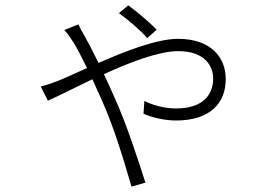

<svg xmlns="http://www.w3.org/2000/svg" viewBox="-20 -636 1040 717"><path d="M565 -525C537 -555 485 -597 459 -616L424 -587C460 -561 502 -525 530 -494ZM220 -524C233 -511 247 -489 256 -475C267 -457 285 -423 305 -382C258 -361 218 -342 191 -332C176 -326 156 -319 132 -313L159 -260C195 -276 256 -307 325 -340C337 -313 350 -285 362 -258C409 -152 445 -28 471 61L523 46C496 -38 453 -173 405 -278C394 -303 381 -331 368 -359C466 -404 574 -445 645 -445C747 -445 776 -388 776 -342C776 -289 745 -231 637 -231C591 -231 547 -245 519 -259L516 -211C544 -199 591 -186 637 -186C765 -186 823 -251 823 -341C823 -423 766 -491 645 -491C566 -491 448 -445 348 -401C328 -442 308 -480 294 -505C286 -518 279 -531 273 -545Z"/></svg>

Font: Noto Sans Japanese Light
Style: Regular
Weight: 300
Designer: Ryoko NISHIZUKA (kana & ideographs); Paul D. Hunt (Latin, Greek & Cyrillic); Wenlong ZHANG (bopomofo); Sandoll Communica
Foundry: Adobe Systems Incorporated
Version: Version 1.000;PS 1;hotconv 1.0.78;makeotf.lib2.5.61930